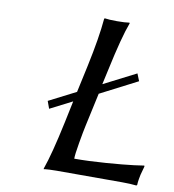

<svg xmlns="http://www.w3.org/2000/svg" viewBox="-75 -715 713 785"><g transform="rotate(10 281.0 -322.5)"><path d="M348.1 -444.8 334 -380.9 467.8 -449.2 480 -418.9 326.2 -339.8 295.9 -200.2Q291 -178.2 282.2 -127.4Q273.4 -76.7 273.9 -61Q333.5 -61 405.3 -66.4Q477.1 -71.8 519 -77.1L561 -83L562 -79.1Q561.5 -76.7 557.6 -63.2Q553.7 -49.8 552.2 -43.5Q550.8 -37.1 548.6 -24.7Q546.4 -12.2 545.9 0L543 2.9Q518.6 0 483.9 0H210.9Q195.8 0 182.6 0.7Q169.4 1.5 164.1 2L158.2 2.9V0Q181.2 -64.5 210 -200.2L229 -291L137.2 -244.1L126 -274.9L237.8 -332L262.2 -444.8Q288.1 -565.9 294.9 -645L296.9 -647.9Q314.9 -645 348.1 -645Q381.3 -645 399.9 -647.9L400.9 -645Q377.9 -584.5 348.1 -444.8Z"/></g></svg>

Font: Linear Smooth
Style: Italic
Weight: 400
Designer: Philipp H. Poll, Flanker
Foundry: Philipp H. Poll, reworked by Flanker
Version: Version 1.061 | FøM Fix